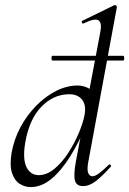

<svg xmlns="http://www.w3.org/2000/svg" viewBox="-20 -746 524 779"><path d="M193 -500.4Q189 -500.4 189 -510Q189 -519.6 193 -519.6H480Q484 -519.6 484 -510Q484 -500.4 480 -500.4ZM104.8 13Q80.4 13 59.4 -0.5Q38.4 -14 28.6 -44.5Q18.8 -75 27 -126Q37 -181.6 63.4 -230.6Q89.8 -279.6 127.6 -317.7Q165.4 -355.8 208.4 -377.4Q251.4 -399 294.8 -399Q323 -399 346.9 -383.4Q370.8 -367.8 374.4 -332L332.4 -246Q301.8 -171 265.5 -112.5Q229.2 -54 188.9 -20.5Q148.6 13 104.8 13ZM137.2 -35.4Q170 -35.4 201.1 -61.3Q232.2 -87.2 257.5 -126.5Q282.8 -165.8 300 -207.1Q317.2 -248.4 322.8 -278.4Q330.8 -320.2 312.5 -342.3Q294.2 -364.4 259 -363.6Q196 -362.8 147.3 -312.3Q98.6 -261.8 82.2 -166.4Q71.4 -100 87.6 -67.7Q103.8 -35.4 137.2 -35.4ZM316.4 9Q290.4 9 284.2 -13.2Q278 -35.4 287.6 -89L387.6 -619.4Q394 -654.6 379.1 -663.8Q364.2 -673 318.4 -650.6Q314.4 -648.8 312.4 -654.8Q310.4 -660.8 314.4 -661.8L443.8 -725Q447.2 -727 451.2 -723Q455.2 -719 454.2 -717L338.2 -89Q332.4 -58.6 337.7 -44.7Q343 -30.8 355 -30.8Q366 -30.8 383 -43.6Q400 -56.4 420.8 -77Q424 -81 428.4 -77Q432.8 -73 428.8 -69Q395.4 -32 369.2 -11.5Q343 9 316.4 9Z"/></svg>

Font: Cormorant Garamond Light
Style: Italic
Weight: 300
Italic angle: -10°
Designer: Christian Thalmann (Catharsis Fonts)
Foundry: Catharsis Fonts
Version: Version 4.001